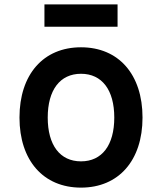

<svg xmlns="http://www.w3.org/2000/svg" viewBox="-20 -840 740 877"><path d="M350 17C522 17 631 -107 631 -303C631 -500 522 -624 350 -624C178 -624 69 -500 69 -303C69 -107 178 17 350 17ZM183 -718H517V-820H183ZM198 -303C198 -429 254 -503 350 -503C446 -503 502 -429 502 -303C502 -177 446 -103 350 -103C254 -103 198 -177 198 -303Z"/></svg>

Font: Martian Mono Std Md
Style: Regular
Weight: 500
Monospace: yes
Designer: Roman Shamin
Foundry: Evil Martians
Version: Version 1.000